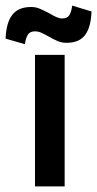

<svg xmlns="http://www.w3.org/2000/svg" viewBox="-54 -666 347 686"><path d="M-34 -528Q-32 -584 -10.5 -612.5Q11 -641 57 -641Q73 -641 86.5 -635.5Q100 -630 125 -617Q136 -610 147.5 -605Q159 -600 168 -600Q186 -600 193.5 -611.5Q201 -623 204 -646L273 -625Q271 -569 250 -541Q229 -513 184 -513Q167 -513 152.5 -519Q138 -525 119 -536Q103 -545 92.5 -549.5Q82 -554 71 -554Q53 -554 45.5 -542Q38 -530 35 -508ZM71 -470H177V0H71Z"/></svg>

Font: Athiti SemiBold
Style: Regular
Weight: 600
Designer: CadsonDemak Team
Foundry: CadsonDemak
Version: Version 1.033